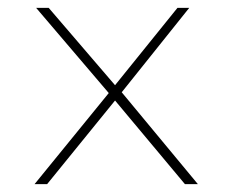

<svg xmlns="http://www.w3.org/2000/svg" viewBox="-20 -469 590 489"><path d="M68 0 257 -232 72 -449H104L273 -252L432 -449H462L290 -234L484 0H451L273 -213L100 0Z"/></svg>

Font: Inconsolata SemiExpanded ExtraLight
Style: Regular
Weight: 200
Width: 6
Monospace: yes
Designer: Raph Levien, Cyreal, Brenton Simpson
Foundry: Raph Levien, Cyreal, Google
Version: Version 3.001; ttfautohint (v1.8.2.53-6de2)